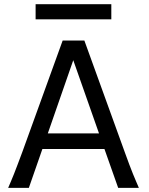

<svg xmlns="http://www.w3.org/2000/svg" viewBox="-20 -909 721 929"><path d="M334.5 -617.7 211.4 -263.7H459ZM19.5 0Q25.9 -14.6 32.7 -30.8Q39.6 -46.9 47.6 -67.1Q55.7 -87.4 65.4 -113.3Q75.2 -139.2 87.9 -173.3L283.2 -712.9H388.2L583.5 -173.3Q595.7 -139.2 605.5 -113.3Q615.2 -87.4 623.5 -67.1Q631.8 -46.9 638.7 -30.8Q645.5 -14.6 651.9 0H551.8L485.4 -188H185.1L119.6 0ZM152.3 -888.7H518.6V-815.4H152.3Z"/></svg>

Font: Andika APac
Style: Regular
Weight: 400
Designer: Victor Gaultney, Annie Olsen, Julie Remington, Don Collingsworth, Eric Hays, Becca Hirsbrunner
Foundry: SIL International
Version: Version 5.000